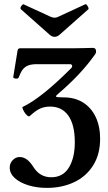

<svg xmlns="http://www.w3.org/2000/svg" viewBox="-20 -893 522 926"><path d="M26.9 -84Q26.9 -99.1 33.9 -110.8Q41 -122.6 52 -129.2Q63 -135.7 74.7 -135.7Q93.3 -135.7 109.6 -123.8Q126 -111.8 141.6 -86.9Q172.4 -38.1 227.1 -38.1Q283.7 -38.1 312.3 -85Q340.8 -131.8 340.8 -207Q340.8 -291 309.8 -335Q278.8 -378.9 221.7 -378.9Q193.4 -378.9 171.6 -368.4Q149.9 -357.9 124.5 -334Q122.6 -332 119.6 -332Q113.3 -332 104.7 -342.3Q96.2 -352.5 91.1 -364.3Q85.9 -376 89.4 -377.4Q178.2 -418.9 323.2 -564Q328.1 -568.8 328.1 -574.2Q328.1 -578.1 325.4 -580.8Q322.8 -583.5 317.9 -583.5H158.2Q132.3 -583.5 116.2 -577.4Q100.1 -571.3 89.6 -557.6Q79.1 -543.9 69.8 -518.6Q67.9 -513.7 58.1 -513.7Q52.2 -513.7 47.9 -515.9Q43.5 -518.1 43.9 -521.5L64.5 -647.9Q65.4 -654.3 68.4 -657.2Q71.3 -660.2 77.6 -660.2H334.5Q355 -660.2 389.2 -661.1L426.8 -662.1Q443.4 -662.1 443.4 -645.5Q443.4 -637.7 439.9 -632.8Q373 -536.6 260.3 -440.4Q250 -431.6 250 -428.7Q250 -425.3 258.3 -424.3Q266.6 -423.3 288.1 -423.3Q341.3 -423.3 380.9 -398.4Q420.4 -373.5 441.7 -328.4Q462.9 -283.2 462.9 -223.6Q462.9 -148.9 429.4 -95.5Q396 -42 337.6 -14.4Q279.3 13.2 206.1 13.2Q156.7 13.2 115.5 0.2Q74.2 -12.7 50.5 -34.9Q26.9 -57.1 26.9 -84ZM218.8 -726.1 81.1 -848.1Q78.6 -850.6 78.6 -854Q78.6 -858.4 83 -864.3Q89.8 -874 93.8 -872.1L224.6 -812Q235.4 -807.6 243.2 -807.6Q252 -807.6 260.7 -812L390.6 -872.1Q391.6 -872.6 393.1 -872.6Q397.9 -872.6 402.8 -863.3Q407.2 -856 407.2 -852.1Q407.2 -849.6 405.8 -848.1L268.1 -726.1Q255.9 -715.3 243.2 -715.3Q231 -715.3 218.8 -726.1Z"/></svg>

Font: JuniusX
Style: Bold
Weight: 700
Designer: Peter S. Baker
Foundry: Briery Creek Software
Version: Version 1.004